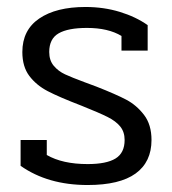

<svg xmlns="http://www.w3.org/2000/svg" viewBox="-20 -515 493 550"><path d="M39 -40V-114H114V-71Q159 -45 231 -45Q285 -45 311 -61Q337 -77 337 -114Q337 -137 324.5 -152.5Q312 -168 288 -180Q264 -192 214 -212Q149 -237 116.5 -254Q84 -271 64 -297.5Q44 -324 44 -366Q44 -429 92.5 -462Q141 -495 225 -495Q277 -495 323 -481Q369 -467 403 -443V-370H328V-412Q290 -435 229 -435Q175 -435 148 -419.5Q121 -404 121 -366Q121 -342 134 -326.5Q147 -311 166.5 -302Q186 -293 221 -280Q251 -269 256 -267Q312 -245 341.5 -229.5Q371 -214 392.5 -186Q414 -158 414 -114Q414 -51 368.5 -18Q323 15 231 15Q117 15 39 -40Z"/></svg>

Font: Pridi Light
Style: Regular
Weight: 300
Designer: Katatrad Team
Foundry: CadsonDemak
Version: Version 1.003